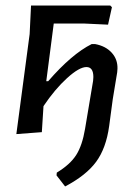

<svg xmlns="http://www.w3.org/2000/svg" viewBox="-20 -480 490 693"><path d="M39 4 87 -357 92 -460H378L384 -454L370 -391L285 -395H174L147 -187H154Q239 -285 311 -321H323Q361 -314 383 -290Q405 -266 404 -232L403 -219L387 -122L374 -25Q363 55 327 104Q291 153 215 193L184 153L185 143Q233 114 255 79.5Q277 45 287 -15L316 -188L317 -202Q317 -238 292 -238Q266 -238 222 -198Q178 -158 137 -97L131 -3Z"/></svg>

Font: Alegreya Sans Medium
Style: Italic
Weight: 500
Italic angle: -7°
Designer: Juan Pablo del Peral
Foundry: Huerta Tipografica
Version: Version 2.007